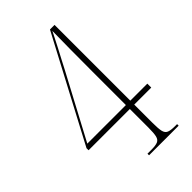

<svg xmlns="http://www.w3.org/2000/svg" viewBox="-218 -788 862 862"><g transform="rotate(-45 212.5 -357.0)"><path d="M193 0V-10H218Q245 -10 258 -15.5Q271 -21 275 -38Q279 -55 279 -91V-208H17V-221L278 -714H307V-233H415V-208H307V-91Q307 -55 311 -38Q315 -21 328 -15.5Q341 -10 368 -10H381V0ZM34 -233H279V-445Q279 -518 279.5 -586Q280 -654 281 -702Q277 -694 267 -674Q257 -654 244 -629Q231 -604 218.5 -580.5Q206 -557 198 -541Z"/></g></svg>

Font: Noto Serif Display ExtraCondensed Thin
Style: Regular
Weight: 100
Width: 2
Designer: Monotype Design Team
Foundry: Monotype Imaging Inc.
Version: Version 2.009